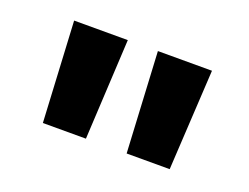

<svg xmlns="http://www.w3.org/2000/svg" viewBox="-54 -787 582 448"><g transform="rotate(20 237.0 -563.0)"><path d="M408.2 -688 394 -438.5H287.1L273.9 -688ZM199.2 -688 186 -438.5H79.1L65.9 -688Z"/></g></svg>

Font: Arimo
Style: Bold
Weight: 700
Designer: Steve Matteson
Foundry: Monotype Imaging Inc.
Version: Version 1.33